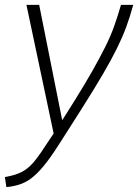

<svg xmlns="http://www.w3.org/2000/svg" viewBox="-56 -540 564 784"><path d="M-36 183Q5 176 31 163Q57 150 78.5 125.5Q100 101 127 59L163 5L52 -520H104L198 -49L246 -125Q291 -197 321.5 -251Q352 -305 374 -349Q396 -393 410.5 -434Q425 -475 438 -520H488Q475 -472 459.5 -430Q444 -388 421.5 -342.5Q399 -297 365.5 -239.5Q332 -182 282 -103L200 26Q165 82 137.5 118.5Q110 155 84.5 177.5Q59 200 31.5 210.5Q4 221 -30 224Z"/></svg>

Font: Raleway Thin Light
Style: Italic
Weight: 300
Italic angle: -12°
Version: Version 4.026